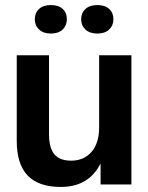

<svg xmlns="http://www.w3.org/2000/svg" viewBox="-20 -737 592 767"><path d="M223.1 9.8Q134.3 9.8 90.6 -35.6Q46.9 -81.1 46.9 -174.8V-516.1H175.8V-200.2Q175.8 -147 196.8 -121.1Q217.8 -95.2 264.2 -95.2Q315.4 -95.2 345.7 -130.4Q376 -165.5 376 -228V-516.1H504.9V0H381.8V-84Q334.5 9.8 223.1 9.8ZM183.1 -603Q153.3 -603 136.2 -619.1Q119.1 -635.3 119.1 -660.2Q119.1 -685.5 136 -701.2Q152.8 -716.8 183.1 -716.8Q213.9 -716.8 230.5 -701.4Q247.1 -686 247.1 -660.2Q247.1 -634.8 230.2 -618.9Q213.4 -603 183.1 -603ZM369.1 -603Q338.4 -603 321.3 -619.1Q304.2 -635.3 304.2 -660.2Q304.2 -685.5 321.3 -701.2Q338.4 -716.8 369.1 -716.8Q399.4 -716.8 416.3 -701.2Q433.1 -685.5 433.1 -660.2Q433.1 -635.3 416 -619.1Q398.9 -603 369.1 -603Z"/></svg>

Font: Creato Display
Style: Bold
Weight: 700
Version: Version 1.000